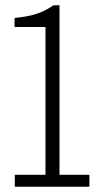

<svg xmlns="http://www.w3.org/2000/svg" viewBox="-20 -706 374 726"><path d="M36 0V-45H152V-604H35V-638Q56 -640 81.5 -644.5Q107 -649 132.5 -659Q158 -669 182 -686H205V-45H318V0Z"/></svg>

Font: Archivo ExtraCondensed ExtraLight
Style: Regular
Weight: 250
Width: 2
Designer: Hector Gatti
Foundry: Omnibus-Type
Version: Version 2.001